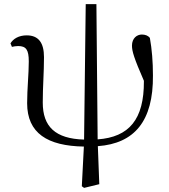

<svg xmlns="http://www.w3.org/2000/svg" viewBox="-20 -698 820 934"><path d="M389 216 463 198 456 13C634 0 726 -109 724 -331C724 -397 719 -459 709 -514C700 -525 686 -530 670 -530C646 -530 622 -512 622 -476C622 -449 632 -415 680 -305V-303C681 -117 608 -31 455 -20L449 -678H397L389 -19C249 -23 188 -82 188 -199C188 -277 194 -345 194 -420C194 -489 168 -526 110 -526C71 -526 44 -509 31 -487L38 -470C47 -472 57 -474 68 -474C107 -474 120 -456 120 -399C120 -338 112 -266 112 -196C112 -50 211 12 388 15L378 208Z"/></svg>

Font: Source Han Serif KR
Style: Regular
Weight: 400
Designer: Ryoko NISHIZUKA 西塚涼子 (kana & ideographs); Frank Grießhammer (Latin, Greek & Cyrillic); Wenlong ZHANG 张文龙 (bopomofo); San
Foundry: Adobe
Version: Version 2.001;hotconv 1.1.0;makeotfexe 2.6.0